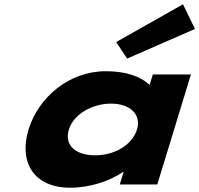

<svg xmlns="http://www.w3.org/2000/svg" viewBox="-20 -860 929 895"><path d="M521.6 -664 572.6 -587 888.9 -725 833 -840ZM113 -256C158.9 -406 301.2 -528 473.4 -528C565.2 -528 634.1 -505 677.4 -464L692.4 -513H870.1L713.2 0H538.2L556 -58H553.3C489.9 -16 400.5 15 307.4 15C135.2 15 67.2 -106 113 -256ZM301 -256C279.6 -186 328.2 -136 424.1 -136C515.9 -136 597.1 -186 618.5 -256C640.2 -327 585.6 -377 497.8 -377C408.6 -377 322.8 -327 301 -256Z"/></svg>

Font: Hussar
Style: BdSuprConOblThree
Weight: 700
Foundry: Cannot Into Space Fonts
Version: Version 2.00